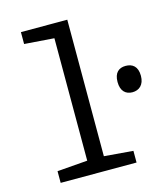

<svg xmlns="http://www.w3.org/2000/svg" viewBox="-113 -848 816 936"><g transform="rotate(-15 295.0 -380.0)"><path d="M77 0H460V-59L314 -71V-760H80V-700L230 -689V-71L77 -59ZM530 -336C563 -336 590 -357 590 -403C590 -451 564 -469 530 -469C496 -469 472 -450 472 -403C472 -357 496 -336 530 -336Z"/></g></svg>

Font: Noto Sans Mono Condensed
Style: Regular
Weight: 400
Width: 3
Designer: Monotype Design Team
Foundry: Monotype Imaging Inc.
Version: Version 2.014